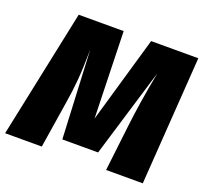

<svg xmlns="http://www.w3.org/2000/svg" viewBox="-144 -837 1041 979"><g transform="rotate(20 377.0 -348.0)"><path d="M724 0H525L554 -248Q569 -379 602 -552L456 -70H262L239 -550Q238 -449 232.5 -383.5Q227 -318 215 -247L176 0H-23L123 -696H367L380 -226L516 -696H772Z"/></g></svg>

Font: FiraGO Heavy
Style: Italic
Weight: 900
Italic angle: -8°
Designer: bBox Type GmbH
Foundry: bBox Type GmbH
Version: Version 1.001